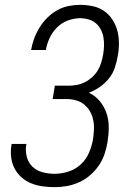

<svg xmlns="http://www.w3.org/2000/svg" viewBox="-20 -763 540 791"><path d="M205 8Q179 8 154.5 4.5Q130 1 108 -8Q86 -17 68.5 -32.5Q51 -48 40 -69Q29 -90 26 -114.5Q23 -139 27 -164Q27 -166 27.5 -167.5Q28 -169 28 -170H89Q89 -169 88.5 -168Q88 -167 88 -166Q84 -141 90.5 -116.5Q97 -92 114 -76Q131 -60 155 -53.5Q179 -47 205 -47Q233 -47 261.5 -56Q290 -65 312 -85Q334 -105 346 -132.5Q358 -160 363 -188Q366 -208 367 -228.5Q368 -249 364 -268.5Q360 -288 350.5 -304.5Q341 -321 326 -333Q311 -345 292 -350Q273 -355 252 -355H197L206 -410H262Q278 -410 295.5 -413Q313 -416 329 -424Q345 -432 359 -444.5Q373 -457 382.5 -472.5Q392 -488 397 -505Q402 -522 405 -539Q408 -557 408.5 -575Q409 -593 406 -610Q403 -627 395 -642Q387 -657 374.5 -667.5Q362 -678 345 -683Q328 -688 310 -688Q285 -688 259.5 -678.5Q234 -669 215 -650Q196 -631 184.5 -606.5Q173 -582 169 -557H108Q112 -580 120.5 -603.5Q129 -627 142.5 -649Q156 -671 174.5 -689.5Q193 -708 215 -720.5Q237 -733 261.5 -738Q286 -743 310 -743Q337 -743 362.5 -737.5Q388 -732 408.5 -718Q429 -704 443 -682.5Q457 -661 463.5 -636.5Q470 -612 470 -585Q470 -558 465 -532Q461 -508 453 -484Q445 -460 429 -440Q413 -420 391.5 -405Q370 -390 346 -381Q372 -369 390.5 -347Q409 -325 418.5 -297.5Q428 -270 428 -239.5Q428 -209 423 -178Q419 -153 410.5 -128Q402 -103 387 -81Q372 -59 351 -41Q330 -23 305.5 -12Q281 -1 255.5 3.5Q230 8 205 8Z"/></svg>

Font: Iosevka SS04 Light Oblique
Style: Regular
Weight: 300
Italic angle: -9°
Monospace: yes
Designer: Belleve Invis
Foundry: Belleve Invis
Version: Version 19.0.0; ttfautohint (v1.8.4)